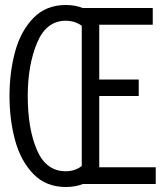

<svg xmlns="http://www.w3.org/2000/svg" viewBox="-20 -736 656 768"><path d="M603 0H312Q281 12 243 12Q164 12 113.5 -40Q63 -92 40.5 -174.5Q18 -257 18 -352Q18 -447 40.5 -529.5Q63 -612 113.5 -664Q164 -716 243 -716Q281 -716 311 -704H591V-637H377V-418H535V-352H377V-67H603ZM243 -51Q280 -51 307 -72V-633Q279 -653 243 -653Q165 -653 128 -564Q91 -475 91 -352Q91 -222 127.5 -136.5Q164 -51 243 -51Z"/></svg>

Font: Overpass Mono Light
Style: Regular
Weight: 300
Monospace: yes
Designer: Delve Withrington, Dave Bailey
Foundry: Delve Fonts
Version: Version 1.000;DELV;Overpass